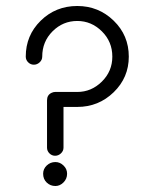

<svg xmlns="http://www.w3.org/2000/svg" viewBox="-20 -621 516 641"><path d="M165 0Q148 0 136 -11.5Q124 -23 124 -41Q124 -57 136 -68.5Q148 -80 165 -80Q180 -80 192 -68.5Q204 -57 204 -41Q204 -24 192 -12Q180 0 165 0ZM192 -128Q192 -117 183.5 -109Q175 -101 164 -101Q153 -101 145 -109Q137 -117 137 -128V-286Q137 -304 152 -311Q158 -314 164 -314H238Q285 -314 320 -348.5Q355 -383 355 -432Q355 -482 320 -516.5Q285 -551 238 -551Q190 -551 155.5 -516.5Q121 -482 121 -432Q121 -421 112.5 -413Q104 -405 93 -405Q82 -405 74 -413Q66 -421 66 -432Q66 -503 116 -552Q166 -601 238 -601Q309 -601 359.5 -552Q410 -503 410 -432Q410 -362 359.5 -313Q309 -264 238 -264H192Z"/></svg>

Font: RIT Ala
Style: Regular
Weight: 400
Designer: Radhakrishan VN, Aswathy J
Version: 1.0